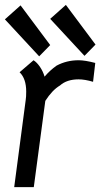

<svg xmlns="http://www.w3.org/2000/svg" viewBox="-29 -763 425 784"><path d="M360 -506 351 -429Q317 -439 292 -439Q244 -439 216 -414Q184 -395 156 -351L109 1H29L76 -355Q78 -367 78 -389Q78 -442 51 -468L108 -517Q122 -508 134.5 -489.5Q147 -471 153 -450Q175 -476 202 -495Q243 -517 292 -517Q318 -517 360 -506ZM-9 -684 55 -741 176 -579 131 -533ZM176 -686 240 -743 361 -581 316 -535Z"/></svg>

Font: Bellota
Style: Bold Italic
Weight: 700
Italic angle: -7.5°
Designer: Kemie Guaida
Foundry: Kemie Guaida
Version: Version 4.001